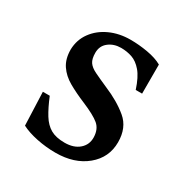

<svg xmlns="http://www.w3.org/2000/svg" viewBox="-116 -546 628 652"><g transform="rotate(30 198.5 -220.0)"><path d="M185 10Q148 10 111.5 2.5Q75 -5 50 -18L45 -148H72Q88 -109 103.5 -84Q119 -59 140 -47Q161 -35 195 -35Q231 -35 252 -53.5Q273 -72 272 -101Q271 -132 251.5 -148.5Q232 -165 182 -186Q146 -201 117 -217.5Q88 -234 71.5 -258.5Q55 -283 55 -320Q56 -358 77.5 -387.5Q99 -417 135 -433.5Q171 -450 215 -450Q248 -450 282.5 -444Q317 -438 340 -425V-311H315Q301 -354 283 -375Q265 -396 244.5 -403Q224 -410 201 -410Q173 -410 153 -394.5Q133 -379 133 -352Q133 -328 141.5 -315.5Q150 -303 169.5 -293.5Q189 -284 223 -269Q278 -246 315 -215Q352 -184 352 -127Q352 -67 305.5 -28.5Q259 10 185 10Z"/></g></svg>

Font: Gulzar
Style: Regular
Weight: 400
Designer: Borna Izadpanah, Alice Savoie, Simon Cozens, Fiona Ross
Version: Version 1.000;[7b34f74]; ttfautohint (v1.8.4)